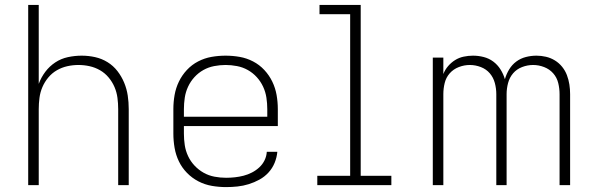

<svg xmlns="http://www.w3.org/2000/svg" viewBox="-20 -755 2440 783"><path d="M95 0V-735H138V-413Q148 -440 165 -462.5Q182 -485 205.5 -500.5Q229 -516 257 -522Q285 -528 313 -528Q341 -528 368 -522Q395 -516 418.5 -501.5Q442 -487 459 -465Q476 -443 486.5 -417.5Q497 -392 501 -365Q505 -338 505 -310V0H462V-310Q462 -333 459 -356Q456 -379 447 -400Q438 -421 423 -439Q408 -457 388 -468.5Q368 -480 345.5 -485Q323 -490 300 -490Q277 -490 254.5 -485Q232 -480 212 -468.5Q192 -457 177 -439Q162 -421 153 -400Q144 -379 141 -356Q138 -333 138 -310V0Z M902 8Q873 8 844 3Q815 -2 789 -15.5Q763 -29 742.5 -50Q722 -71 709.5 -97Q697 -123 692 -152Q687 -181 687 -210V-310Q687 -339 692 -367.5Q697 -396 709.5 -422Q722 -448 742 -469.5Q762 -491 788 -504.5Q814 -518 842.5 -523Q871 -528 900 -528Q929 -528 957.5 -523Q986 -518 1012 -504.5Q1038 -491 1058 -469.5Q1078 -448 1090.5 -422Q1103 -396 1108 -367.5Q1113 -339 1113 -310V-241H730V-210Q730 -186 733.5 -163Q737 -140 747 -118.5Q757 -97 773.5 -79.5Q790 -62 810.5 -50.5Q831 -39 854.5 -34.5Q878 -30 902 -30Q920 -30 938 -32Q956 -34 973.5 -38.5Q991 -43 1007.5 -51.5Q1024 -60 1037.5 -72.5Q1051 -85 1059 -101.5Q1067 -118 1068 -136H1111Q1109 -113 1100 -91Q1091 -69 1075 -51.5Q1059 -34 1038 -22.5Q1017 -11 994.5 -4Q972 3 948.5 5.5Q925 8 902 8ZM730 -279H1070V-310Q1070 -333 1066.5 -356.5Q1063 -380 1053 -401.5Q1043 -423 1027 -440.5Q1011 -458 990.5 -469.5Q970 -481 946.5 -485.5Q923 -490 900 -490Q877 -490 853.5 -485.5Q830 -481 809.5 -469.5Q789 -458 773 -440.5Q757 -423 747 -401.5Q737 -380 733.5 -356.5Q730 -333 730 -310Z M1274 0V-38H1408V-697H1283V-735H1451V-38H1576V0Z M1745 0V-520H1788V-453Q1795 -471 1807.5 -485.5Q1820 -500 1836 -510Q1852 -520 1871 -524Q1890 -528 1909 -528Q1931 -528 1952.5 -522.5Q1974 -517 1991.5 -504Q2009 -491 2021 -472Q2033 -453 2039 -432Q2045 -453 2056.5 -472Q2068 -491 2085.5 -504Q2103 -517 2124.5 -522.5Q2146 -528 2168 -528Q2187 -528 2206.5 -523.5Q2226 -519 2243 -508.5Q2260 -498 2272.5 -482.5Q2285 -467 2292 -448.5Q2299 -430 2302 -410.5Q2305 -391 2305 -371V0H2262V-371Q2262 -394 2256.5 -416.5Q2251 -439 2236 -456Q2221 -473 2199 -481.5Q2177 -490 2154 -490Q2131 -490 2109 -481.5Q2087 -473 2072.5 -456Q2058 -439 2052 -416.5Q2046 -394 2046 -371V0H2004V-371Q2004 -394 1998 -416.5Q1992 -439 1977.5 -456Q1963 -473 1941 -481.5Q1919 -490 1896 -490Q1873 -490 1851 -481.5Q1829 -473 1814 -456Q1799 -439 1793.5 -416.5Q1788 -394 1788 -371V0Z"/></svg>

Font: Zed Sans Extralight Extended
Style: Regular
Weight: 200
Width: 7
Designer: Belleve Invis
Foundry: Belleve Invis
Version: Version 1.0.0; ttfautohint (v1.8.4)